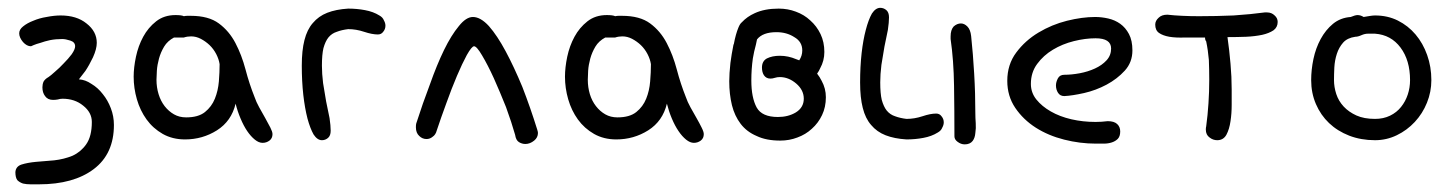

<svg xmlns="http://www.w3.org/2000/svg" viewBox="-20 -359 3734 493"><path d="M91.8 -149.4Q88.9 -142.6 88.9 -134.8Q88.9 -121.1 95.7 -112.3Q102.5 -102.5 116.2 -102.5Q122.1 -102.5 127.9 -103.5Q134.8 -105.5 140.6 -105.5Q171.9 -105.5 193.4 -87.9Q215.8 -70.3 215.8 -45.9Q215.8 -8.8 201.2 11.7Q187.5 31.2 166 41Q144.5 49.8 119.1 52.7Q93.8 54.7 72.3 56.6Q50.8 58.6 35.2 63.5Q20.5 68.4 19.5 83Q19.5 96.7 24.4 103.5Q30.3 109.4 39.1 112.3Q47.9 114.3 58.6 114.3H80.1Q168.9 114.3 220.7 75.2Q272.5 36.1 272.5 -38.1Q272.5 -60.5 264.6 -81.1Q256.8 -101.6 244.1 -117.2Q231.4 -133.8 214.8 -143.6Q199.2 -154.3 182.6 -155.3L199.2 -176.8Q209 -191.4 218.8 -211.9Q228.5 -233.4 228.5 -249Q228.5 -278.3 202.1 -298.8Q176.8 -319.3 135.7 -319.3Q119.1 -319.3 99.6 -315.4Q81.1 -312.5 65.4 -305.7Q49.8 -299.8 39.1 -291Q29.3 -283.2 29.3 -273.4Q29.3 -262.7 39.1 -251Q48.8 -240.2 59.6 -240.2Q60.5 -240.2 66.4 -243.2Q73.2 -246.1 84 -249Q94.7 -252.9 108.4 -255.9Q123 -258.8 139.6 -258.8Q148.4 -258.8 160.2 -254.9Q172.9 -251 172.9 -240.2Q172.9 -232.4 164.1 -219.7Q155.3 -208 143.6 -196.3Q132.8 -184.6 121.1 -174.8Q110.4 -165 104.5 -161.1Q95.7 -156.2 91.8 -149.4Z M452.1 -262.7H426.8Q410.2 -253.9 401.4 -239.3Q392.6 -224.6 388.2 -208.5Q383.8 -192.4 382.8 -177.7Q381.8 -163.1 381.8 -154.3Q381.8 -134.8 387.2 -117.2Q392.6 -99.6 402.8 -86.4Q413.1 -73.2 426.8 -65.4Q440.4 -57.6 458 -57.6Q489.3 -57.6 506.3 -71.3Q523.4 -85 531.7 -105.5Q540 -126 542 -149.9Q543.9 -173.8 543.9 -194.3Q542 -207 535.2 -220.2Q528.3 -233.4 518.1 -243.2Q507.8 -252.9 495.6 -259.3Q483.4 -265.6 470.7 -265.6Q460.9 -265.6 452.1 -262.7ZM585 -92.8Q574.2 -47.9 537.1 -24.4Q500 -1 455.1 -1Q422.9 -1 397.9 -15.1Q373 -29.3 356.4 -52.2Q339.8 -75.2 331.5 -104Q323.2 -132.8 323.2 -162.1Q323.2 -185.5 329.1 -213.4Q335 -241.2 347.7 -264.6Q360.4 -288.1 380.9 -304.2Q401.4 -320.3 430.7 -320.3Q446.3 -320.3 452.1 -317.4Q457 -318.4 460.9 -318.4Q464.8 -318.4 469.7 -318.4Q515.6 -318.4 542 -298.8Q568.4 -279.3 584.5 -248.5Q600.6 -217.8 610.4 -180.7Q620.1 -143.6 633.8 -109.4Q637.7 -97.7 645.5 -83.5Q653.3 -69.3 661.1 -55.7Q668.9 -42 674.3 -31.2Q679.7 -20.5 679.7 -14.6Q679.7 -3.9 671.9 2Q664.1 7.8 654.3 7.8Q644.5 7.8 634.3 -0.5Q624 -8.8 614.7 -22.5Q605.5 -36.1 597.7 -54.7Q589.8 -73.2 585 -92.8Z M965.8 -306.6Q969.7 -299.8 969.7 -293Q969.7 -284.2 963.9 -277.3Q959 -270.5 950.2 -270.5Q935.5 -270.5 915 -277.3Q894.5 -284.2 874 -284.2Q857.4 -282.2 844.7 -277.3Q832 -273.4 823.2 -262.7Q815.4 -252.9 810.5 -235.4Q806.6 -218.8 806.6 -190.4Q806.6 -169.9 809.6 -145.5Q813.5 -122.1 817.4 -98.6Q822.3 -76.2 826.2 -55.7Q829.1 -36.1 829.1 -23.4Q829.1 -10.7 822.3 -4.9Q815.4 1 806.6 1Q794.9 1 785.2 -13.7Q776.4 -29.3 769.5 -54.7Q762.7 -81.1 758.8 -115.2Q754.9 -150.4 754.9 -190.4Q754.9 -229.5 761.7 -255.9Q768.6 -283.2 783.2 -299.8Q797.9 -317.4 820.3 -326.2Q842.8 -335 874 -336.9Q896.5 -336.9 917 -333Q938.5 -329.1 954.1 -319.3Q962.9 -314.5 965.8 -306.6Z M1126 -93.8Q1139.6 -131.8 1153.3 -164.1Q1167 -196.3 1178.7 -217.8Q1191.4 -240.2 1197.3 -240.2Q1204.1 -240.2 1217.8 -216.8Q1232.4 -192.4 1248 -158.2Q1263.7 -123 1279.3 -84Q1293.9 -43.9 1302.7 -12.7Q1304.7 1 1312.5 5.9Q1320.3 10.7 1329.1 10.7Q1340.8 10.7 1351.6 2Q1361.3 -5.9 1361.3 -17.6Q1361.3 -20.5 1359.4 -26.4Q1341.8 -83 1321.3 -135.7Q1299.8 -187.5 1278.3 -227.5Q1256.8 -267.6 1235.4 -292Q1213.9 -315.4 1194.3 -315.4Q1176.8 -315.4 1158.2 -292Q1138.7 -268.6 1120.1 -230.5Q1101.6 -192.4 1084 -142.6Q1065.4 -93.8 1048.8 -42Q1047.9 -39.1 1047.9 -32.2Q1047.9 -17.6 1056.6 -9.8Q1064.5 -2 1075.2 -2Q1084 -2 1090.8 -7.8Q1098.6 -12.7 1101.6 -24.4Q1112.3 -56.6 1126 -93.8Z M1559.6 -262.7H1534.2Q1517.6 -253.9 1508.8 -239.3Q1500 -224.6 1495.6 -208.5Q1491.2 -192.4 1490.2 -177.7Q1489.3 -163.1 1489.3 -154.3Q1489.3 -134.8 1494.6 -117.2Q1500 -99.6 1510.3 -86.4Q1520.5 -73.2 1534.2 -65.4Q1547.9 -57.6 1565.4 -57.6Q1596.7 -57.6 1613.8 -71.3Q1630.9 -85 1639.2 -105.5Q1647.5 -126 1649.4 -149.9Q1651.4 -173.8 1651.4 -194.3Q1649.4 -207 1642.6 -220.2Q1635.7 -233.4 1625.5 -243.2Q1615.2 -252.9 1603 -259.3Q1590.8 -265.6 1578.1 -265.6Q1568.4 -265.6 1559.6 -262.7ZM1692.4 -92.8Q1681.6 -47.9 1644.5 -24.4Q1607.4 -1 1562.5 -1Q1530.3 -1 1505.4 -15.1Q1480.5 -29.3 1463.9 -52.2Q1447.3 -75.2 1439 -104Q1430.7 -132.8 1430.7 -162.1Q1430.7 -185.5 1436.5 -213.4Q1442.4 -241.2 1455.1 -264.6Q1467.8 -288.1 1488.3 -304.2Q1508.8 -320.3 1538.1 -320.3Q1553.7 -320.3 1559.6 -317.4Q1564.5 -318.4 1568.4 -318.4Q1572.3 -318.4 1577.1 -318.4Q1623 -318.4 1649.4 -298.8Q1675.8 -279.3 1691.9 -248.5Q1708 -217.8 1717.8 -180.7Q1727.5 -143.6 1741.2 -109.4Q1745.1 -97.7 1752.9 -83.5Q1760.7 -69.3 1768.6 -55.7Q1776.4 -42 1781.7 -31.2Q1787.1 -20.5 1787.1 -14.6Q1787.1 -3.9 1779.3 2Q1771.5 7.8 1761.7 7.8Q1752 7.8 1741.7 -0.5Q1731.4 -8.8 1722.2 -22.5Q1712.9 -36.1 1705.1 -54.7Q1697.3 -73.2 1692.4 -92.8Z M1977.5 -58.6Q1936.5 -58.6 1922.9 -83Q1909.2 -108.4 1909.2 -152.3Q1909.2 -181.6 1913.1 -209Q1916 -226.6 1920.9 -244.1L1923.8 -257.8Q1938.5 -276.4 1973.6 -276.4Q2000 -276.4 2019.5 -263.7Q2040 -252 2040 -229.5Q2040 -215.8 2032.2 -204.1L2024.4 -207Q2003.9 -215.8 1982.4 -215.8Q1962.9 -215.8 1949.2 -209Q1936.5 -202.1 1936.5 -185.5Q1936.5 -173.8 1941.4 -166Q1947.3 -157.2 1958 -157.2Q1963.9 -157.2 1969.7 -159.2Q1975.6 -161.1 1982.4 -161.1Q2004.9 -161.1 2024.4 -144.5Q2043.9 -127.9 2043.9 -105.5Q2043.9 -83 2023.4 -70.3Q2003.9 -58.6 1977.5 -58.6ZM2078.1 -169.9Q2083 -176.8 2085.9 -183.6Q2096.7 -203.1 2096.7 -225.6Q2096.7 -251 2086.9 -271.5Q2077.1 -292 2060.5 -306.6Q2044.9 -321.3 2023.4 -329.1Q2002.9 -336.9 1979.5 -336.9Q1943.4 -336.9 1918 -325.2Q1898.4 -316.4 1884.8 -301.8Q1879.9 -297.9 1876 -288.1Q1869.1 -271.5 1864.3 -246.1L1863.3 -244.1Q1858.4 -219.7 1855.5 -197.3Q1852.5 -169.9 1852.5 -150.4Q1852.5 -117.2 1859.4 -88.9Q1866.2 -61.5 1881.8 -41Q1897.5 -20.5 1922.9 -9.8Q1947.3 2 1983.4 2Q2006.8 2 2027.3 -5.9Q2048.8 -13.7 2064.5 -28.3Q2081.1 -43 2090.8 -63.5Q2100.6 -84 2100.6 -109.4Q2100.6 -131.8 2089.8 -151.4Q2085 -161.1 2078.1 -169.9Z M2399.4 -31.2Q2403.3 -38.1 2403.3 -44.9Q2403.3 -53.7 2397.5 -60.5Q2392.6 -67.4 2383.8 -67.4Q2369.1 -67.4 2348.6 -60.5Q2328.1 -53.7 2307.6 -53.7Q2291 -55.7 2278.3 -60.5Q2265.6 -64.5 2256.8 -75.2Q2249 -85 2244.1 -102.5Q2240.2 -119.1 2240.2 -147.5Q2240.2 -168 2243.2 -192.4Q2247.1 -215.8 2251 -239.3Q2255.9 -261.7 2259.8 -282.2Q2262.7 -301.8 2262.7 -314.5Q2262.7 -327.1 2255.9 -333Q2249 -338.9 2240.2 -338.9Q2228.5 -338.9 2218.8 -324.2Q2210 -308.6 2203.1 -282.2Q2196.3 -256.8 2192.4 -222.7Q2188.5 -187.5 2188.5 -147.5Q2188.5 -108.4 2195.3 -82Q2202.1 -54.7 2216.8 -38.1Q2231.4 -20.5 2253.9 -11.7Q2276.4 -2.9 2307.6 -1Q2330.1 -1 2350.6 -4.9Q2372.1 -8.8 2387.7 -18.6Q2396.5 -23.4 2399.4 -31.2ZM2438.5 4.9Q2447.3 11.7 2457 11.7Q2470.7 11.7 2477.5 2.9Q2483.4 -4.9 2484.4 -17.6Q2486.3 -29.3 2485.4 -43Q2484.4 -56.6 2484.4 -67.4Q2484.4 -120.1 2481.4 -169.9Q2478.5 -220.7 2473.6 -266.6Q2471.7 -283.2 2463.9 -291Q2456.1 -298.8 2447.3 -298.8Q2437.5 -298.8 2428.7 -291Q2420.9 -282.2 2420.9 -265.6V-258.8Q2428.7 -205.1 2429.7 -138.7Q2430.7 -73.2 2430.7 -8.8Q2430.7 -1 2438.5 4.9Z M2824.2 -47.9Q2840.8 -47.9 2848.6 -40.5Q2856.4 -33.2 2856.4 -21.5Q2856.4 -8.8 2850.1 -2.4Q2843.8 3.9 2834.5 6.8Q2825.2 9.8 2814 9.8Q2802.7 9.8 2793.9 9.8Q2752.9 9.8 2712.4 -0.5Q2671.9 -10.7 2639.6 -31.2Q2607.4 -51.8 2586.9 -82Q2566.4 -112.3 2566.4 -151.4Q2566.4 -193.4 2589.4 -224.1Q2612.3 -254.9 2646.5 -275.4Q2680.7 -295.9 2719.7 -305.7Q2758.8 -315.4 2792 -315.4Q2808.6 -315.4 2825.7 -311.5Q2842.8 -307.6 2856.4 -297.9Q2870.1 -288.1 2878.9 -271.5Q2887.7 -254.9 2887.7 -229.5Q2887.7 -199.2 2868.2 -177.7Q2848.6 -156.2 2821.3 -141.6Q2793.9 -127 2763.7 -120.1Q2733.4 -113.3 2712.9 -112.3Q2702.1 -112.3 2696.8 -120.6Q2691.4 -128.9 2691.4 -139.6Q2691.4 -148.4 2696.3 -157.7Q2701.2 -167 2712.9 -167Q2731.4 -167 2752.4 -170.9Q2773.4 -174.8 2791.5 -183.1Q2809.6 -191.4 2821.3 -204.1Q2833 -216.8 2833 -234.4Q2833 -260.7 2793 -260.7Q2766.6 -260.7 2737.3 -253.4Q2708 -246.1 2683.6 -231.4Q2659.2 -216.8 2643.1 -194.8Q2627 -172.9 2627 -143.6Q2627 -121.1 2641.1 -103.5Q2655.3 -85.9 2678.2 -72.8Q2701.2 -59.6 2731 -52.7Q2760.7 -45.9 2793 -45.9Q2800.8 -45.9 2808.6 -46.4Q2816.4 -46.9 2824.2 -47.9Z M3076.2 -26.4Q3076.2 -12.7 3085.9 -5.9Q3094.7 1 3105.5 1Q3121.1 1 3128.9 -12.7Q3136.7 -27.3 3139.6 -47.9Q3142.6 -67.4 3142.6 -89.8V-128.9Q3142.6 -162.1 3139.6 -195.3Q3136.7 -229.5 3131.8 -263.7Q3156.2 -263.7 3179.7 -264.6Q3202.1 -265.6 3220.7 -269.5Q3238.3 -273.4 3250 -281.2Q3260.7 -289.1 3260.7 -302.7Q3260.7 -312.5 3252.9 -319.3Q3245.1 -327.1 3233.4 -327.1H3227.5Q3192.4 -322.3 3147.5 -319.3Q3102.5 -317.4 3058.6 -317.4Q3036.1 -317.4 3015.6 -318.4Q2995.1 -319.3 2977.5 -321.3Q2962.9 -321.3 2955.1 -313.5Q2946.3 -305.7 2946.3 -295.9Q2946.3 -281.2 2956.1 -274.4Q2965.8 -267.6 2982.4 -264.6Q3000 -261.7 3023.4 -262.7Q3046.9 -262.7 3074.2 -262.7Q3074.2 -255.9 3077.1 -252.9Q3082 -229.5 3084 -205.1Q3085 -179.7 3085 -154.3Q3085 -123 3083 -93.8Q3081.1 -63.5 3077.1 -34.2Q3076.2 -31.2 3076.2 -26.4Z M3448.2 -315.4Q3460 -320.3 3465.8 -320.3Q3473.6 -320.3 3481.4 -315.4Q3488.3 -316.4 3496.6 -317.9Q3504.9 -319.3 3510.7 -319.3Q3543 -319.3 3569.3 -306.2Q3595.7 -293 3614.7 -270.5Q3633.8 -248 3644.5 -217.8Q3655.3 -187.5 3655.3 -153.3Q3655.3 -123 3644 -95.2Q3632.8 -67.4 3612.8 -45.9Q3592.8 -24.4 3566.4 -11.7Q3540 1 3510.7 1Q3474.6 1 3444.3 -10.7Q3414.1 -22.5 3392.6 -43Q3371.1 -63.5 3358.9 -91.8Q3346.7 -120.1 3346.7 -153.3Q3346.7 -179.7 3352.5 -207.5Q3358.4 -235.4 3371.1 -258.8Q3383.8 -282.2 3402.8 -297.9Q3421.9 -313.5 3448.2 -315.4ZM3460 -264.6Q3439.5 -261.7 3428.7 -249.5Q3418 -237.3 3412.6 -220.7Q3407.2 -204.1 3406.2 -186Q3405.3 -168 3405.3 -153.3Q3405.3 -135.7 3411.1 -117.7Q3417 -99.6 3430.2 -85.4Q3443.4 -71.3 3462.9 -62.5Q3482.4 -53.7 3510.7 -53.7Q3532.2 -53.7 3549.3 -62Q3566.4 -70.3 3577.6 -84.5Q3588.9 -98.6 3594.7 -116.2Q3600.6 -133.8 3600.6 -153.3Q3600.6 -204.1 3576.2 -236.8Q3551.8 -269.5 3510.7 -272.5H3492.2Q3484.4 -272.5 3475.6 -268.6Q3466.8 -264.6 3460 -264.6Z"/></svg>

Font: Hi Melody Cyrillic
Style: Regular
Weight: 400
Version: Version 0.90 April 10, 2018